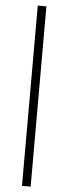

<svg xmlns="http://www.w3.org/2000/svg" viewBox="-65 -816 378 1061"><g transform="rotate(5 124.0 -285.0)"><path d="M100 -785V215H148V-785Z"/></g></svg>

Font: Jost Light
Style: Regular
Weight: 300
Version: Version 3.710